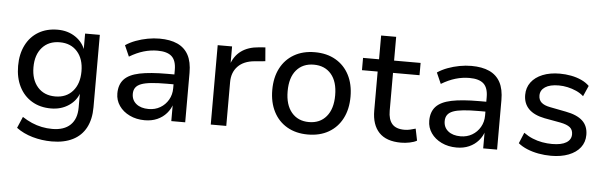

<svg xmlns="http://www.w3.org/2000/svg" viewBox="-51 -816 3727 1183"><g transform="rotate(5 1812.5 -224.5)"><path d="M298 189Q236 189 178.5 172.5Q121 156 78 124L108 54Q137 73 167 86Q197 99 229 105.5Q261 112 294 112Q367 112 406 74.5Q445 37 445 -33V-130H449Q433 -77 385.5 -45Q338 -13 275 -13Q207 -13 156.5 -43.5Q106 -74 78.5 -129Q51 -184 51 -257Q51 -330 78.5 -385Q106 -440 156.5 -470Q207 -500 275 -500Q338 -500 385.5 -468Q433 -436 450 -382H445V-491H536V-43Q536 31 508.5 83Q481 135 427.5 162Q374 189 298 189ZM295 -89Q363 -89 403 -134.5Q443 -180 443 -257Q443 -334 403 -379Q363 -424 295 -424Q226 -424 186 -379Q146 -334 146 -257Q146 -180 186 -134.5Q226 -89 295 -89Z M857 9Q805 9 763.5 -11Q722 -31 698.5 -65Q675 -99 675 -141Q675 -196 705 -228.5Q735 -261 800 -274.5Q865 -288 971 -288H1030V-227H974Q918 -227 878.5 -223Q839 -219 815.5 -210Q792 -201 781 -185.5Q770 -170 770 -147Q770 -108 798.5 -85Q827 -62 875 -62Q915 -62 946.5 -80.5Q978 -99 996.5 -131Q1015 -163 1015 -202V-316Q1015 -374 987 -399.5Q959 -425 899 -425Q856 -425 813.5 -412.5Q771 -400 726 -373L696 -441Q724 -460 759 -473Q794 -486 831.5 -493Q869 -500 905 -500Q971 -500 1016 -479.5Q1061 -459 1084 -416.5Q1107 -374 1107 -306V0H1021V-109H1025Q1015 -75 991.5 -48Q968 -21 934 -6Q900 9 857 9Z M1265 0V-491H1354V-375H1349Q1367 -432 1410 -463.5Q1453 -495 1520 -500L1559 -503L1566 -418L1500 -412Q1433 -406 1397 -368.5Q1361 -331 1361 -271V0Z M1866 9Q1792 9 1737.5 -22.5Q1683 -54 1653.5 -111.5Q1624 -169 1624 -246Q1624 -323 1653.5 -380Q1683 -437 1737.5 -468.5Q1792 -500 1866 -500Q1940 -500 1994.5 -468.5Q2049 -437 2078.5 -380Q2108 -323 2108 -246Q2108 -169 2078.5 -111.5Q2049 -54 1994.5 -22.5Q1940 9 1866 9ZM1866 -68Q1934 -68 1973.5 -115Q2013 -162 2013 -246Q2013 -331 1973.5 -377Q1934 -423 1866 -423Q1798 -423 1758.5 -377Q1719 -331 1719 -246Q1719 -162 1758.5 -115Q1798 -68 1866 -68Z M2442 9Q2351 9 2306 -38.5Q2261 -86 2261 -174V-415H2164V-491H2263V-638H2356V-491H2520V-415H2356V-181Q2356 -127 2380 -99.5Q2404 -72 2456 -72Q2474 -72 2491.5 -76Q2509 -80 2525 -85L2540 -12Q2523 -2 2495.5 3.5Q2468 9 2442 9Z M2786 9Q2734 9 2692.5 -11Q2651 -31 2627.5 -65Q2604 -99 2604 -141Q2604 -196 2634 -228.5Q2664 -261 2729 -274.5Q2794 -288 2900 -288H2959V-227H2903Q2847 -227 2807.5 -223Q2768 -219 2744.5 -210Q2721 -201 2710 -185.5Q2699 -170 2699 -147Q2699 -108 2727.5 -85Q2756 -62 2804 -62Q2844 -62 2875.5 -80.5Q2907 -99 2925.5 -131Q2944 -163 2944 -202V-316Q2944 -374 2916 -399.5Q2888 -425 2828 -425Q2785 -425 2742.5 -412.5Q2700 -400 2655 -373L2625 -441Q2653 -460 2688 -473Q2723 -486 2760.5 -493Q2798 -500 2834 -500Q2900 -500 2945 -479.5Q2990 -459 3013 -416.5Q3036 -374 3036 -306V0H2950V-109H2954Q2944 -75 2920.5 -48Q2897 -21 2863 -6Q2829 9 2786 9Z M3370 9Q3330 9 3292 2Q3254 -5 3221.5 -18.5Q3189 -32 3166 -51L3194 -118Q3220 -99 3249 -87Q3278 -75 3309 -69.5Q3340 -64 3370 -64Q3428 -64 3458 -82.5Q3488 -101 3488 -134Q3488 -162 3469.5 -177Q3451 -192 3410 -200L3311 -218Q3245 -231 3212 -264.5Q3179 -298 3179 -351Q3179 -396 3204 -429.5Q3229 -463 3274.5 -481.5Q3320 -500 3381 -500Q3416 -500 3450.5 -493.5Q3485 -487 3514.5 -473.5Q3544 -460 3564 -440L3535 -374Q3515 -392 3489 -403.5Q3463 -415 3435.5 -421Q3408 -427 3381 -427Q3326 -427 3296.5 -407.5Q3267 -388 3267 -355Q3267 -328 3284.5 -312Q3302 -296 3339 -289L3437 -270Q3507 -257 3541.5 -225Q3576 -193 3576 -138Q3576 -93 3550.5 -60Q3525 -27 3478.5 -9Q3432 9 3370 9Z"/></g></svg>

Font: Nunito Sans 10pt Medium
Style: Regular
Weight: 500
Designer: Vernon Adams
Foundry: Vernon Adams
Version: Version 3.101;gftools[0.9.27]